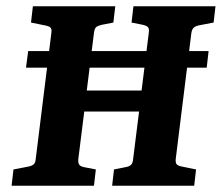

<svg xmlns="http://www.w3.org/2000/svg" viewBox="-20 -593 708 613"><path d="M17 0 23 -52 70 -61Q81 -63 87 -68Q93 -73 94 -85L144 -488Q146 -501 140.5 -505.5Q135 -510 123 -512L79 -521L85 -573H348L342 -521L306 -514Q296 -512 289 -508Q282 -504 280 -488L257 -304H432L455 -488Q457 -500 453 -505.5Q449 -511 435 -514L400 -521L406 -573H668L662 -521L615 -512Q605 -510 599 -505Q593 -500 591 -488L541 -85Q540 -72 545 -67.5Q550 -63 562 -61L606 -52L600 0H338L344 -52L379 -59Q392 -61 398 -66.5Q404 -72 405 -85L424 -237H249L230 -85Q229 -72 233.5 -66.5Q238 -61 250 -59L286 -52L280 0ZM63 -377 70 -430H646L640 -377Z"/></svg>

Font: Yrsa
Style: Bold Italic
Weight: 700
Italic angle: -7.10001°
Version: Version 2.004